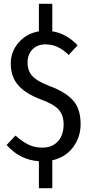

<svg xmlns="http://www.w3.org/2000/svg" viewBox="-20 -843 478 1017"><path d="M257 6V154H186V11Q85 4 15 -75L62 -125Q96 -94 129.5 -77.5Q163 -61 204 -61Q256 -61 286.5 -94Q317 -127 317 -184Q317 -232 292 -261Q267 -290 200 -315Q116 -346 76.5 -391.5Q37 -437 37 -507Q37 -570 79 -618Q121 -666 186 -677V-823H257V-677Q331 -666 391 -603L344 -552Q314 -581 284.5 -594.5Q255 -608 221 -608Q178 -608 152 -581.5Q126 -555 126 -511Q126 -468 151.5 -440Q177 -412 246 -386Q326 -356 366.5 -311.5Q407 -267 407 -185Q407 -116 366.5 -62.5Q326 -9 257 6Z"/></svg>

Font: Fira Sans Compressed
Style: Regular
Weight: 400
Width: 1
Designer: bBox Type GmbH & Carrois Corporate GbR & Edenspiekermann AG
Foundry: bBox Type GmbH & Carrois Corporate GbR & Edenspiekermann AG
Version: Version 4.301